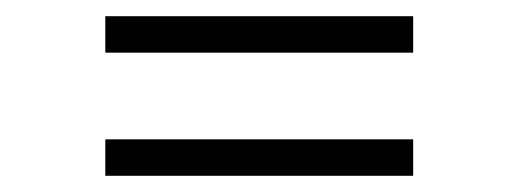

<svg xmlns="http://www.w3.org/2000/svg" viewBox="-20 -476 640 237"><path d="M110 -259V-304H490V-259ZM110 -411V-456H490V-411Z"/></svg>

Font: Red Hat Mono VF Light
Style: Regular
Weight: 300
Monospace: yes
Designer: Pentagram, MCKL
Foundry: Pentagram, MCKL
Version: Version 1.023